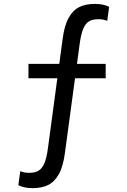

<svg xmlns="http://www.w3.org/2000/svg" viewBox="-20 -762 660 994"><path d="M545 -726.7 535.2 -654.2Q523.5 -658.7 512.8 -660.6Q502 -662.5 489 -662.5Q459.8 -662.5 441.4 -651.9Q423 -641.3 411.1 -613.3Q399.2 -585.3 392.2 -532.8L316 30.5Q306.8 100.5 284.2 140.4Q261.7 180.3 228.5 196.2Q195.3 212 149.7 212Q128 212 110 208.6Q92 205.2 75 196.8L84.8 124.3Q96.5 128.8 107.2 130.8Q118 132.7 131 132.7Q160.3 132.7 178.9 122.1Q197.5 111.5 209.6 83.4Q221.7 55.3 228.5 2.8L304.2 -560.3Q313.2 -630.3 335.8 -670.2Q358.3 -710.2 391.5 -726Q424.7 -741.8 470.3 -741.8Q492 -741.8 510 -738.4Q528 -735 545 -726.7ZM527.2 -356.8H127.3V-431.5H527.2Z"/></svg>

Font: Monaspace Krypton Var ExLight
Style: Regular
Weight: 200
Designer: Riley Cran and the Lettermatic Team
Version: Version 1.200 (Monaspace Krypton Var)